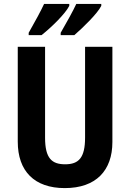

<svg xmlns="http://www.w3.org/2000/svg" viewBox="-20 -954 667 984"><path d="M499 -924V-934H371C356 -901 323 -841 291 -786V-774H361C405 -812 480 -885 499 -924ZM335 -924V-934H206C191 -901 159 -842 127 -786V-774H193C245 -815 315 -884 335 -924ZM556 -226V-714H416V-249C416 -146 384 -112 314 -112C246 -112 211 -142 211 -248V-714H71V-228C71 -77 156 10 312 10C473 10 556 -81 556 -226Z"/></svg>

Font: Noto Sans Telugu Condensed
Style: Bold
Weight: 700
Width: 3
Designer: Jelle Bosma - Monotype Design Team
Foundry: Monotype Imaging Inc.
Version: Version 2.005